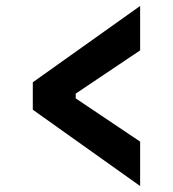

<svg xmlns="http://www.w3.org/2000/svg" viewBox="-20 -620 580 644"><path d="M450 4 90 -252V-344L450 -600V-451L234 -306V-290L450 -145Z"/></svg>

Font: IBM Plex Sans Condensed
Style: Bold
Weight: 700
Width: 3
Designer: Mike Abbink, Paul van der Laan, Pieter van Rosmalen
Foundry: Bold Monday
Version: Version 3.201